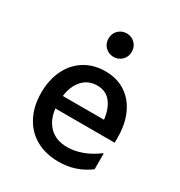

<svg xmlns="http://www.w3.org/2000/svg" viewBox="-182 -892 964 1029"><g transform="rotate(30 300.0 -377.5)"><path d="M540 -227H173Q181 -158 221.5 -118.5Q262 -79 331 -79Q376 -79 423 -96.5Q470 -114 514 -147H518V-50Q435 12 330 12Q249 12 189 -22Q129 -56 97 -118.5Q65 -181 65 -263Q65 -342 94.5 -403.5Q124 -465 179 -499.5Q234 -534 307 -534Q379 -534 431.5 -499.5Q484 -465 512 -403Q540 -341 540 -261ZM174 -305H429Q421 -371 390.5 -408.5Q360 -446 307 -446Q252 -446 217 -407.5Q182 -369 174 -305ZM232 -694Q232 -726 253 -746.5Q274 -767 304 -767Q334 -767 355 -746.5Q376 -726 376 -694Q376 -663 355 -642.5Q334 -622 304 -622Q274 -622 253 -642.5Q232 -663 232 -694Z"/></g></svg>

Font: Amiko SemiBold
Style: Regular
Weight: 600
Designer: Pablo Impallari, Rodrigo Fuenzalida, Andres Torresi
Foundry: Impallari Type
Version: Version 1.001; ttfautohint (v1.3)